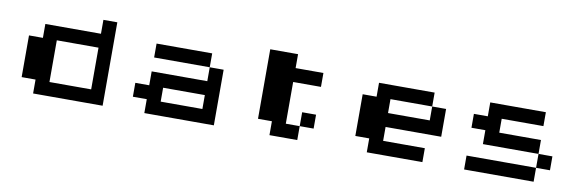

<svg xmlns="http://www.w3.org/2000/svg" viewBox="-37 -612 2573 850"><g transform="rotate(10 1250.0 -187.5)"><path d="M375 -375H437.5V0H125V-62.5H62.5V-250H125V-312.5H375ZM375 -250H187.5V-62.5H375Z M625 -312.5H875V-250H625ZM875 -250H937.5V0H625V-62.5H562.5V-125H625V-187.5H875ZM875 -125H687.5V-62.5H875Z M1125 -375H1250V-312.5H1375V-250H1250V-62.5H1312.5V0H1187.5V-62.5H1125ZM1312.5 -125H1375V-62.5H1312.5Z M1625 -312.5H1875V-250H1687.5V-187.5H1875V-250H1937.5V-125H1687.5V-62.5H1875V0H1625V-62.5H1562.5V-250H1625Z M2125 -312.5H2375V-250H2187.5V-187.5H2375V-125H2125V-187.5H2062.5V-250H2125ZM2375 -125H2437.5V-62.5H2375ZM2062.5 -62.5H2375V0H2062.5Z"/></g></svg>

Font: Half Eighties
Style: Regular
Weight: 400
Monospace: yes
Designer: Jayvee Enaguas (HarvettFox96)
Version: 20191127.01dev02